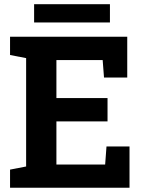

<svg xmlns="http://www.w3.org/2000/svg" viewBox="-20 -884 679 904"><path d="M27.3 0V-85.4L103 -100.1V-610.4L27.3 -625V-710.9H579.1V-519H469.7L463.4 -601.1H245.6V-422.4H486.3V-312.5H245.6V-109.4H475.1L481.4 -194.3H589.8V0ZM140.6 -778.3V-864.3H497.6V-778.3Z"/></svg>

Font: Roboto Slab LO
Style: Bold
Weight: 700
Designer: Google
Version: Version 2.000